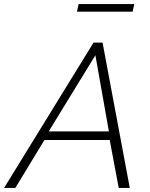

<svg xmlns="http://www.w3.org/2000/svg" viewBox="-63 -918 732 938"><path d="M394 -710H438L571 0H517L473 -234H154L12 0H-43ZM469 -276 403 -648 175 -276ZM313 -861 321 -898H593L585 -861Z"/></svg>

Font: Raleway Light
Style: Italic
Weight: 300
Italic angle: -12°
Designer: Matt McInerney, Pablo Impallari, Rodrigo Fuenzalida
Foundry: Matt McInerney, Pablo Impallari, Rodrigo Fuenzalida
Version: Version 4.026